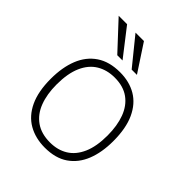

<svg xmlns="http://www.w3.org/2000/svg" viewBox="-206 -840 967 967"><g transform="rotate(45 277.5 -356.5)"><path d="M279 10Q212 10 161.5 -19Q111 -48 83 -107.2Q55 -166.5 55 -257Q55 -338 79.2 -398.8Q103.5 -459.5 153.2 -493.2Q203 -527 279 -527Q345.5 -527 395 -497.8Q444.5 -468.5 472.2 -408.8Q500 -349 500 -257Q500 -177 476 -117Q452 -57 403.2 -23.5Q354.5 10 279 10ZM279 -27Q333.5 -27 374 -52Q414.5 -77 437 -128Q459.5 -179 459.5 -257Q459.5 -326.5 440 -378.8Q420.5 -431 380.5 -460Q340.5 -489 279 -489Q224 -489 182.8 -464Q141.5 -439 118.8 -387.5Q96 -336 96 -257Q96 -188 115.8 -136.2Q135.5 -84.5 176.2 -55.8Q217 -27 279 -27ZM208 -577.5 72.5 -723H132.5L245.5 -577.5ZM310.5 -577.5 192.5 -723H252.5L348 -577.5Z"/></g></svg>

Font: Public Sans Thin Thin
Style: Regular
Weight: 250
Version: Version 2.001